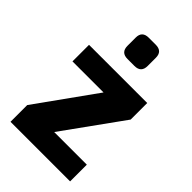

<svg xmlns="http://www.w3.org/2000/svg" viewBox="-214 -783 861 861"><g transform="rotate(45 216.0 -352.5)"><path d="M243 -570H199Q157 -570 157 -612V-664Q157 -705 199 -705H243Q285 -705 285 -664V-612Q285 -570 243 -570ZM405 -106V0H27V-106L229 -388H32V-493H401V-388L198 -106Z"/></g></svg>

Font: exo2condensed_b
Style: Bold
Weight: 700
Width: 3
Designer: Natanael Gama
Version: Version 1.001;PS 001.001;hotconv 1.0.70;makeotf.lib2.5.58329